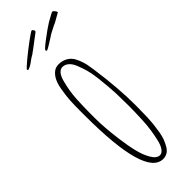

<svg xmlns="http://www.w3.org/2000/svg" viewBox="-332 -1030 1073 1073"><g transform="rotate(-45 205.0 -493.0)"><path d="M82 -886.2Q104.5 -903.3 116.2 -908.7Q130.4 -918 214.8 -982.4Q221.7 -986.3 221.7 -992.2Q221.7 -996.6 217 -1002Q212.4 -1007.3 210.4 -1007.3Q204.6 -1007.3 161.6 -975.6Q118.7 -943.8 77.9 -910.2Q37.1 -876.5 35.6 -869.6L40.5 -864.3Q57.1 -867.7 82 -886.2ZM191.4 -867.2Q195.3 -867.2 213.9 -878.4Q237.8 -893.1 253.9 -903.3Q275.9 -918 279.8 -919.4Q323.2 -942.4 334 -946.3L385.7 -975.6Q384.3 -983.4 377.4 -991.7Q370.6 -1000 365.2 -1000Q360.8 -1000 309.6 -970.7Q279.3 -951.7 232.7 -916.5Q186 -881.3 186 -874.5Q186 -867.2 191.4 -867.2ZM222.2 21Q260.3 21 281.7 -15.1Q293.5 -35.6 300.8 -54.9Q308.1 -74.2 312.5 -101.6Q317.9 -135.3 320.1 -156.2Q322.3 -177.2 323.7 -206.5Q325.2 -249 325.2 -298.8V-301.8Q325.2 -436 301.3 -605Q298.8 -624 293.5 -652.3Q288.6 -674.3 279.5 -696.8Q270.5 -719.2 259.3 -732.9Q246.6 -748.5 226.6 -757.8Q206.5 -767.1 182.1 -767.1Q156.2 -767.1 138.2 -750.5Q120.1 -734.4 109.6 -709.7Q99.1 -685.1 93.3 -646Q87.4 -610.4 85.4 -578.1Q83.5 -545.9 83.5 -500.5V-460Q83.5 21 222.2 21ZM249.5 -687.5Q261.7 -657.2 269.8 -628.4Q277.8 -599.6 282.2 -563.5L283.7 -550.3Q292 -478 294.4 -423.3Q295.9 -372.1 295.9 -323.2V-318.8Q295.9 -278.3 293 -214.4Q290 -147 273.9 -76.7Q266.6 -43.9 253.4 -25.4Q240.2 -6.8 224.1 -6.8Q198.7 -6.8 178.2 -42Q158.7 -74.7 147 -122.3Q135.3 -169.9 126.5 -236.3Q113.3 -337.9 113.3 -405.8V-454.6Q113.3 -497.1 116.2 -556.2Q118.2 -590.3 123 -619.4Q127.9 -648.4 136.2 -680.2Q143.6 -709.5 156.7 -725.3Q169.9 -741.2 187 -741.2Q206.5 -741.2 222.7 -727.3Q238.8 -713.4 249.5 -687.5Z"/></g></svg>

Font: Amatica SC
Style: Regular
Weight: 400
Version: Version 2.000